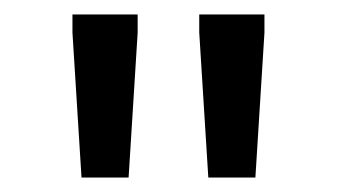

<svg xmlns="http://www.w3.org/2000/svg" viewBox="-20 -670 465 265"><path d="M157.5 -425 170 -625V-650H80V-625L92.5 -425ZM332.5 -425 345 -625V-650H255V-625L267.5 -425Z"/></svg>

Font: Familjen Grotesk
Style: Regular
Weight: 400
Designer: Anders Wikstroem, Jonas Baeckman, Matilda Gysing, Kristian Moeller
Foundry: Familjen STHLM AB
Version: Version 2.000